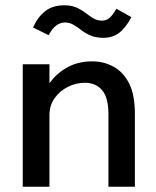

<svg xmlns="http://www.w3.org/2000/svg" viewBox="-20 -706 590 726"><path d="M66 0V-463H167V-391Q193 -428 234 -451Q275 -474 329 -474Q373 -474 410 -453.5Q447 -433 468.5 -390Q490 -347 490 -277V0H390V-275Q390 -337 366 -365Q342 -393 301 -393Q268 -393 237.5 -378Q207 -363 187 -335.5Q167 -308 167 -270V0ZM420 -673 477 -641Q454 -599 429.5 -581Q405 -563 371 -563Q343 -563 323 -571.5Q303 -580 287.5 -592Q272 -604 257.5 -612.5Q243 -621 226 -621Q189 -621 164 -573L105 -602Q122 -641 150.5 -663.5Q179 -686 223 -686Q250 -686 269 -677.5Q288 -669 303 -657.5Q318 -646 332.5 -637Q347 -628 366 -628Q383 -628 395 -639Q407 -650 420 -673Z"/></svg>

Font: Inconsolata SemiExpanded SemiBold
Style: Regular
Weight: 600
Width: 6
Monospace: yes
Designer: Raph Levien, Cyreal, Brenton Simpson
Foundry: Raph Levien, Cyreal, Google
Version: Version 3.001; ttfautohint (v1.8.2.53-6de2)